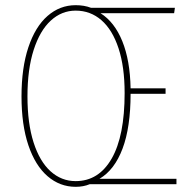

<svg xmlns="http://www.w3.org/2000/svg" viewBox="-20 -711 737 741"><path d="M661 0H326Q302 10 272 10Q211 10 163.5 -31Q116 -72 89.5 -150.5Q63 -229 63 -339Q63 -449 89.5 -528.5Q116 -608 163.5 -649.5Q211 -691 272 -691Q305 -691 331 -681H655L652 -660H368Q422 -626 452 -552Q482 -478 484 -370H619V-349H484Q484 -220 453 -137.5Q422 -55 364 -21H661ZM272 -12Q361 -12 411 -99Q461 -186 461 -352Q461 -453 437.5 -524.5Q414 -596 371.5 -633Q329 -670 272 -670Q218 -670 176 -631.5Q134 -593 110 -518.5Q86 -444 86 -339Q86 -235 109.5 -161.5Q133 -88 175 -50Q217 -12 272 -12Z"/></svg>

Font: Fira Sans Extra Condensed Thin
Style: Regular
Weight: 250
Width: 1
Designer: Carrois Corporate & Edenspiekermann AG
Foundry: Carrois Corporate GbR & Edenspiekermann AG
Version: Version 4.203